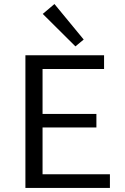

<svg xmlns="http://www.w3.org/2000/svg" viewBox="-20 -932 622 952"><path d="M525 -68V0H106V-658H496V-590H191V-367H458V-300H191V-68ZM192 -863 250 -912 395 -736 354 -702Z"/></svg>

Font: Ysabeau Medium
Style: Regular
Weight: 500
Designer: Christian Thalmann (Catharsis Fonts)
Version: Version 0.003